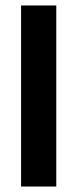

<svg xmlns="http://www.w3.org/2000/svg" viewBox="-20 -681 282 701"><path d="M185.5 0H57V-661H185.5Z"/></svg>

Font: Anek Kannada SemiBold
Style: Regular
Weight: 600
Version: Version 1.003